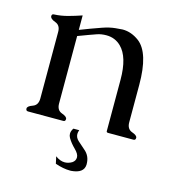

<svg xmlns="http://www.w3.org/2000/svg" viewBox="-104 -572 791 870"><g transform="rotate(15 291.0 -137.0)"><path d="M269 22H296.4Q292.5 31.7 292.5 40.5Q292.5 57.6 307.1 70.8Q321.3 84 340.8 100.6Q368.7 123.5 368.7 161.6Q368.7 163.1 368.7 165Q366.7 205.1 308.1 209.5Q305.7 209.5 303.2 209.5Q271.5 209.5 233.4 196.3L226.1 163.1Q248 179.7 270 179.7Q287.1 179.7 303.7 169.9Q318.4 160.2 318.4 143.6Q318.4 127.9 298.1 108.2Q277.8 88.4 265.1 66.9Q259.8 57.6 259.8 47.9Q259.8 35.2 269 22ZM368.7 -469.7Q409.7 -469.7 446.8 -441.9Q505.9 -396.5 505.9 -247.1V-71.3Q505.9 -39.6 530.3 -31Q554.7 -22.5 554.7 -11.2Q554.7 0 544.9 0H426.3Q418 0 418 -6.3V-247.1Q418 -354 373.5 -397.5Q345.2 -425.3 304.2 -425.3Q280.8 -425.3 261.5 -418.7Q242.2 -412.1 225.8 -406Q209.5 -399.9 197.8 -395.5Q186 -391.1 176.8 -387.7V-71.3Q176.8 -39.6 201.2 -31Q225.6 -22.5 225.6 -11.2Q225.6 0 215.8 0H50.3Q40 0 40 -11.2Q40 -22.5 64.5 -31Q88.9 -39.6 88.9 -71.3V-383.8Q88.9 -414.6 64.5 -423.3Q40 -432.1 40 -444.8Q40 -455.1 50.3 -455.1Q82.5 -456.5 114 -465.1Q145.5 -473.6 176.8 -484.4V-416.5Q203.6 -426.8 224.1 -434.6Q244.6 -442.4 276.4 -453.4Q308.1 -464.4 335.2 -467Q362.3 -469.7 368.7 -469.7Z"/></g></svg>

Font: Caudex
Style: Regular
Weight: 400
Version: Version 1.04